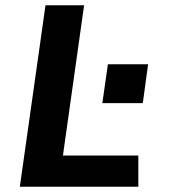

<svg xmlns="http://www.w3.org/2000/svg" viewBox="-20 -706 640 726"><path d="M55 0 152 -686H298L218 -118H503V0ZM367 -316 388 -463H540L520 -316Z"/></svg>

Font: Chivo Mono Medium SemiBold
Style: Italic
Weight: 600
Italic angle: -8.05°
Monospace: yes
Version: Version 1.008